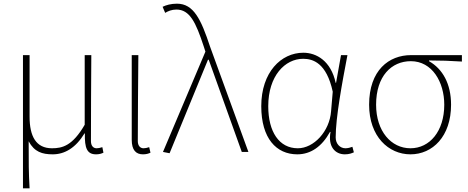

<svg xmlns="http://www.w3.org/2000/svg" viewBox="-20 -827 2547 1045"><path d="M105 198H141C136 108 136 66 136 -58C167 0 210 13 267 13C332 13 392 -22 440 -101H442C440 -20 454 13 503 13C520 13 533 9 543 4L537 -26C523 -22 516 -20 506 -20C488 -20 475 -33 475 -59C475 -217 476 -368 477 -527H441V-148C375 -34 320 -20 263 -20C176 -20 141 -85 141 -192V-527H105Z M758 13C776 13 789 9 799 4L792 -26C779 -22 771 -20 761 -20C744 -20 730 -33 730 -59C730 -217 732 -368 733 -527H697V-66C697 -10 720 13 758 13Z M903 7 1112 -502H1116L1296 0H1332L1123 -574C1074 -722 1034 -807 943 -807C910 -807 883 -799 865 -790L879 -757C894 -766 914 -775 940 -775C1013 -775 1046 -705 1089 -574L1098 -546L867 0Z M1598 13C1671 13 1732 -29 1776 -109H1779C1764 -29 1804 13 1857 13C1880 13 1895 7 1906 2L1898 -28C1888 -24 1873 -20 1860 -20C1831 -20 1807 -44 1807 -79C1807 -188 1842 -375 1871 -527H1836L1809 -376H1807C1781 -496 1702 -540 1631 -540C1510 -540 1402 -434 1402 -249C1402 -74 1484 13 1598 13ZM1601 -20C1499 -20 1440 -110 1440 -249C1440 -414 1531 -507 1630 -507C1683 -507 1757 -485 1791 -328L1782 -222C1774 -112 1688 -20 1601 -20Z M2214 13C2334 13 2435 -84 2435 -257C2435 -371 2389 -452 2315 -494V-498C2376 -498 2433 -496 2494 -492V-527H2217C2097 -527 1989 -445 1989 -257C1989 -84 2095 13 2214 13ZM2214 -20C2109 -20 2027 -113 2027 -257C2027 -413 2111 -494 2216 -494C2332 -494 2398 -381 2398 -257C2398 -113 2319 -20 2214 -20Z"/></svg>

Font: Noto Sans Japanese Thin
Style: Regular
Weight: 100
Designer: Ryoko NISHIZUKA (kana & ideographs); Paul D. Hunt (Latin, Greek & Cyrillic); Wenlong ZHANG (bopomofo); Sandoll Communica
Foundry: Adobe Systems Incorporated
Version: Version 1.000;PS 1;hotconv 1.0.78;makeotf.lib2.5.61930